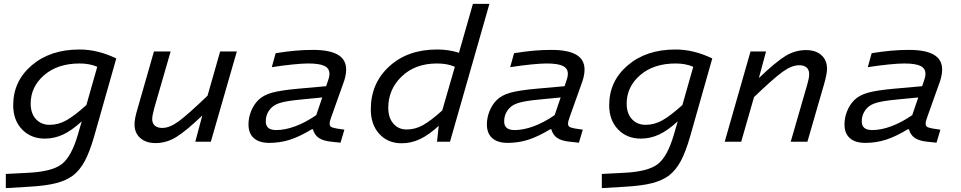

<svg xmlns="http://www.w3.org/2000/svg" viewBox="-20 -730 4952 989"><path d="M381 -36 401 -105Q350 -58 305 -37Q260 -16 211 -16Q139 -16 93.5 -63.5Q48 -111 48 -188Q48 -312 143.5 -393.5Q239 -475 389 -475Q437 -475 484 -463.5Q531 -452 579 -429L466 -31Q442 53 416.5 100Q391 147 356 174Q321 200 268.5 213.5Q216 227 128 232L10 239V166L126 160Q248 154 298 115.5Q348 77 381 -36ZM390 -403Q277 -403 207.5 -343Q138 -283 138 -196Q138 -146 165 -116.5Q192 -87 236 -87Q280 -87 321.5 -110Q363 -133 425 -189L481 -386Q460 -395 437.5 -399Q415 -403 390 -403Z M1066 0H986L1022 -135Q937 -54 887 -23.5Q837 7 781 7Q732 7 702.5 -19Q673 -45 673 -89Q673 -104 676.5 -123Q680 -142 688 -168L773 -465H859L774 -171Q769 -151 766.5 -138.5Q764 -126 764 -116Q764 -95 777.5 -83Q791 -71 816 -71Q854 -71 901 -105.5Q948 -140 1049 -237L1114 -465H1200Z M1753 -314 1686 -126Q1682 -115 1680 -107Q1678 -99 1678 -92Q1678 -82 1685 -77Q1692 -72 1714 -68L1754 -62L1734 5L1687 0Q1646 -4 1623 -19Q1600 -34 1592 -64H1586Q1523 -26 1472.5 -10Q1422 6 1367 6Q1315 6 1287.5 -18.5Q1260 -43 1260 -89Q1260 -124 1273.5 -157.5Q1287 -191 1310 -214Q1336 -240 1381 -252.5Q1426 -265 1515 -273L1660 -286Q1673 -323 1675 -332.5Q1677 -342 1677 -350Q1677 -378 1651 -390.5Q1625 -403 1568 -403Q1538 -403 1488 -398Q1438 -393 1380 -384L1400 -456Q1456 -465 1501.5 -469Q1547 -473 1592 -473Q1678 -473 1720.5 -448Q1763 -423 1763 -372Q1763 -359 1760.5 -344.5Q1758 -330 1753 -314ZM1349 -104Q1349 -82 1362.5 -71Q1376 -60 1403 -60Q1448 -60 1501 -79.5Q1554 -99 1609 -137L1640 -228L1527 -217Q1464 -211 1430 -202Q1396 -193 1379 -176Q1364 -161 1356.5 -143.5Q1349 -126 1349 -104Z M2298 0H2231L2240 -82Q2189 -35 2143.5 -13.5Q2098 8 2049 8Q1978 8 1934 -40Q1890 -88 1890 -167Q1890 -301 1985 -388Q2080 -475 2231 -475Q2261 -475 2289 -471Q2317 -467 2344 -458L2416 -710H2501ZM2231 -403Q2119 -403 2049.5 -336.5Q1980 -270 1980 -175Q1980 -124 2006 -93.5Q2032 -63 2075 -63Q2118 -63 2158 -85Q2198 -107 2258 -161L2323 -386Q2302 -395 2279.5 -399Q2257 -403 2231 -403Z M2981 -314 2914 -126Q2910 -115 2908 -107Q2906 -99 2906 -92Q2906 -82 2913 -77Q2920 -72 2942 -68L2982 -62L2962 5L2915 0Q2874 -4 2851 -19Q2828 -34 2820 -64H2814Q2751 -26 2700.5 -10Q2650 6 2595 6Q2543 6 2515.5 -18.5Q2488 -43 2488 -89Q2488 -124 2501.5 -157.5Q2515 -191 2538 -214Q2564 -240 2609 -252.5Q2654 -265 2743 -273L2888 -286Q2901 -323 2903 -332.5Q2905 -342 2905 -350Q2905 -378 2879 -390.5Q2853 -403 2796 -403Q2766 -403 2716 -398Q2666 -393 2608 -384L2628 -456Q2684 -465 2729.5 -469Q2775 -473 2820 -473Q2906 -473 2948.5 -448Q2991 -423 2991 -372Q2991 -359 2988.5 -344.5Q2986 -330 2981 -314ZM2577 -104Q2577 -82 2590.5 -71Q2604 -60 2631 -60Q2676 -60 2729 -79.5Q2782 -99 2837 -137L2868 -228L2755 -217Q2692 -211 2658 -202Q2624 -193 2607 -176Q2592 -161 2584.5 -143.5Q2577 -126 2577 -104Z M3451 -36 3471 -105Q3420 -58 3375 -37Q3330 -16 3281 -16Q3209 -16 3163.5 -63.5Q3118 -111 3118 -188Q3118 -312 3213.5 -393.5Q3309 -475 3459 -475Q3507 -475 3554 -463.5Q3601 -452 3649 -429L3536 -31Q3512 53 3486.5 100Q3461 147 3426 174Q3391 200 3338.5 213.5Q3286 227 3198 232L3080 239V166L3196 160Q3318 154 3368 115.5Q3418 77 3451 -36ZM3460 -403Q3347 -403 3277.5 -343Q3208 -283 3208 -196Q3208 -146 3235 -116.5Q3262 -87 3306 -87Q3350 -87 3391.5 -110Q3433 -133 3495 -189L3551 -386Q3530 -395 3507.5 -399Q3485 -403 3460 -403Z M3846 -465H3926L3889 -328Q3977 -412 4026.5 -442Q4076 -472 4132 -472Q4182 -472 4211 -446Q4240 -420 4240 -376Q4240 -363 4236.5 -344Q4233 -325 4225 -297L4139 0H4053L4138 -294Q4143 -311 4145.5 -324Q4148 -337 4148 -349Q4148 -371 4134.5 -382.5Q4121 -394 4097 -394Q4058 -394 4010.5 -359.5Q3963 -325 3864 -230L3798 0H3713Z M4823 -314 4756 -126Q4752 -115 4750 -107Q4748 -99 4748 -92Q4748 -82 4755 -77Q4762 -72 4784 -68L4824 -62L4804 5L4757 0Q4716 -4 4693 -19Q4670 -34 4662 -64H4656Q4593 -26 4542.5 -10Q4492 6 4437 6Q4385 6 4357.5 -18.5Q4330 -43 4330 -89Q4330 -124 4343.5 -157.5Q4357 -191 4380 -214Q4406 -240 4451 -252.5Q4496 -265 4585 -273L4730 -286Q4743 -323 4745 -332.5Q4747 -342 4747 -350Q4747 -378 4721 -390.5Q4695 -403 4638 -403Q4608 -403 4558 -398Q4508 -393 4450 -384L4470 -456Q4526 -465 4571.5 -469Q4617 -473 4662 -473Q4748 -473 4790.5 -448Q4833 -423 4833 -372Q4833 -359 4830.5 -344.5Q4828 -330 4823 -314ZM4419 -104Q4419 -82 4432.5 -71Q4446 -60 4473 -60Q4518 -60 4571 -79.5Q4624 -99 4679 -137L4710 -228L4597 -217Q4534 -211 4500 -202Q4466 -193 4449 -176Q4434 -161 4426.5 -143.5Q4419 -126 4419 -104Z"/></svg>

Font: Intel One Mono
Style: Italic
Weight: 400
Italic angle: -16°
Monospace: yes
Designer: Fred Shallcrass
Foundry: Frere-Jones Type LLC
Version: Version 1.400;hotconv 1.1.0;makeotfexe 2.6.0;FJTRelease1.4